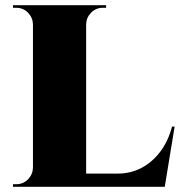

<svg xmlns="http://www.w3.org/2000/svg" viewBox="-20 -720 693 740"><path d="M312 -700V0H107V-700ZM572 -51 612 0H309V-51ZM653 -232 615 0H399L435 -51Q483 -51 524.5 -72.5Q566 -94 597 -134.5Q628 -175 643 -232ZM110 -73V0H30V-10Q30 -10 36.5 -10Q43 -10 43 -10Q69 -10 87.5 -28.5Q106 -47 107 -73ZM110 -627H107Q106 -653 87.5 -671.5Q69 -690 43 -690Q43 -690 36.5 -690Q30 -690 30 -690V-700H110ZM309 -627V-700H389V-690Q388 -690 382 -690Q376 -690 376 -690Q350 -690 331.5 -671.5Q313 -653 312 -627Z"/></svg>

Font: Cinzel Black
Style: Regular
Weight: 900
Designer: Natanael Gama
Version: Version 2.000